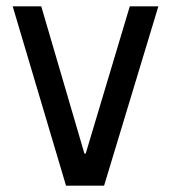

<svg xmlns="http://www.w3.org/2000/svg" viewBox="-20 -585 539 605"><path d="M188 0 20 -565H110L246 -101H250L389 -565H479L308 0Z"/></svg>

Font: TajawalTap Med
Style: Regular
Weight: 500
Designer: Boutros Fonts
Foundry: Created by Boutros International 2017
Version: Version 2.700